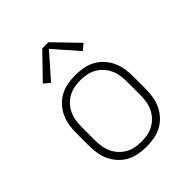

<svg xmlns="http://www.w3.org/2000/svg" viewBox="-209 -881 1018 1018"><g transform="rotate(-45 300.0 -372.0)"><path d="M300 8Q271 8 242.5 3Q214 -2 188 -15.5Q162 -29 142 -50.5Q122 -72 109.5 -98Q97 -124 92 -152.5Q87 -181 87 -210V-310Q87 -339 92 -367.5Q97 -396 109.5 -422Q122 -448 142 -469.5Q162 -491 188 -504.5Q214 -518 242.5 -523Q271 -528 300 -528Q329 -528 357.5 -523Q386 -518 412 -504.5Q438 -491 458 -469.5Q478 -448 490.5 -422Q503 -396 508 -367.5Q513 -339 513 -310V-210Q513 -181 508 -152.5Q503 -124 490.5 -98Q478 -72 458 -50.5Q438 -29 412 -15.5Q386 -2 357.5 3Q329 8 300 8ZM300 -30Q323 -30 346.5 -34.5Q370 -39 390.5 -50.5Q411 -62 427 -79.5Q443 -97 453 -118.5Q463 -140 466.5 -163.5Q470 -187 470 -210V-310Q470 -333 466.5 -356.5Q463 -380 453 -401.5Q443 -423 427 -440.5Q411 -458 390.5 -469.5Q370 -481 346.5 -485.5Q323 -490 300 -490Q277 -490 253.5 -485.5Q230 -481 209.5 -469.5Q189 -458 173 -440.5Q157 -423 147 -401.5Q137 -380 133.5 -356.5Q130 -333 130 -310V-210Q130 -187 133.5 -163.5Q137 -140 147 -118.5Q157 -97 173 -79.5Q189 -62 209.5 -50.5Q230 -39 253.5 -34.5Q277 -30 300 -30ZM181 -590 147 -618 277 -752H323L453 -618L419 -590L300 -725Z"/></g></svg>

Font: Iosevka SS04 XLt Ex
Style: Regular
Weight: 200
Width: 7
Monospace: yes
Designer: Belleve Invis
Foundry: Belleve Invis
Version: Version 19.0.0; ttfautohint (v1.8.4)